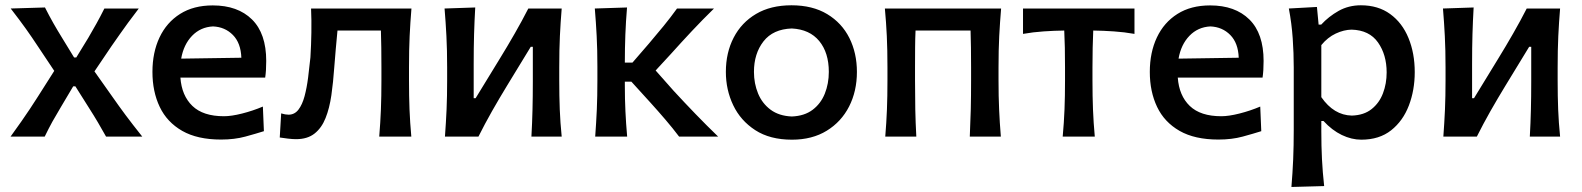

<svg xmlns="http://www.w3.org/2000/svg" viewBox="-20 -530 6138 745"><path d="M21 0Q45.5 -34 63.2 -59.2Q81 -84.5 95.8 -107Q110.5 -129.5 127 -155L190.5 -255L128.5 -348Q103.5 -386 80.5 -418.2Q57.5 -450.5 21.5 -497L154.5 -501Q171.5 -467.5 187 -440.2Q202.5 -413 221 -383L267.5 -307H276L322.5 -383Q340 -413 354.5 -439Q369 -465 385 -497H518.5Q493.5 -464.5 476.5 -441.2Q459.5 -418 445 -397.2Q430.5 -376.5 413 -351.5L346.5 -253L416.5 -154Q442 -117.5 467.5 -83.2Q493 -49 532 0H391.5Q375 -29.5 360 -55Q345 -80.5 325.5 -111L272.5 -195H264L216.5 -115Q197.5 -83.5 183.2 -57.8Q169 -32 153.5 0Z M837.5 11.5Q746 11.5 687 -22.2Q628 -56 599.8 -115.2Q571.5 -174.5 571.5 -251Q571.5 -326.5 599 -384.8Q626.5 -443 678.8 -476Q731 -509 805.5 -509Q902.5 -509 957.8 -454.5Q1013 -400 1013 -293.5Q1013 -255.5 1009 -229H680Q685 -159 726.5 -119Q768 -79 849 -79Q878 -79 919.5 -89.5Q961 -100 1000 -116.5L1004 -21Q974 -11.5 932 0Q890 11.5 837.5 11.5ZM806.5 -427.5Q758 -425 725.2 -391Q692.5 -357 683 -302.5L916.5 -306Q914.5 -363 883.8 -394.2Q853 -425.5 806.5 -427.5Z M1128.5 10Q1115.5 10 1096.8 7.8Q1078 5.5 1065.5 3.5L1071 -90Q1087.5 -85 1099.5 -85Q1123 -85 1138 -104.5Q1153 -124 1161.8 -156.8Q1170.5 -189.5 1175.5 -228.8Q1180.5 -268 1184.5 -307.5Q1187.5 -356 1188.2 -404Q1189 -452 1187 -497H1576.5Q1572 -443 1569.5 -390Q1567 -337 1567 -268V-218Q1567 -156 1569 -105.2Q1571 -54.5 1576 0H1451.5Q1456 -54.5 1458 -105.2Q1460 -156 1460 -218V-268Q1460 -310.5 1459.5 -345Q1459 -379.5 1458 -411.5H1289.5Q1286 -375.5 1282.8 -339Q1279.5 -302.5 1277 -268.5Q1273 -211 1265.8 -160.5Q1258.5 -110 1243.2 -71.8Q1228 -33.5 1200.5 -11.8Q1173 10 1128.5 10Z M1706.5 0Q1710.5 -54.5 1712.8 -105.2Q1715 -156 1715 -218V-268Q1715 -337 1712.2 -390Q1709.5 -443 1705 -497L1824 -501Q1821 -448.5 1819.5 -397.8Q1818 -347 1818 -281V-149H1825.5L1918.5 -301Q1949 -350.5 1977.2 -399.8Q2005.5 -449 2030 -497H2159.5Q2155 -443 2152.5 -390Q2150 -337 2150 -268V-218Q2150 -156 2152 -105.2Q2154 -54.5 2159.5 0H2042Q2045 -53.5 2046.2 -103.5Q2047.5 -153.5 2047.5 -214.5V-348.5H2039.5L1948 -198.5Q1917.5 -148.5 1889.2 -98.8Q1861 -49 1836.5 0Z M2289.5 0Q2293.5 -54.5 2295.8 -105.2Q2298 -156 2298 -218V-272Q2298 -338.5 2295.2 -390.8Q2292.5 -443 2288 -497L2413 -501Q2408.5 -447 2406.5 -395.2Q2404.5 -343.5 2404.5 -287H2434L2498 -361Q2527 -395 2554.8 -429Q2582.5 -463 2607 -497H2750.5Q2705.5 -453 2664.2 -409Q2623 -365 2583.5 -321L2524 -256.5L2594 -177.5Q2635 -133 2678 -88.5Q2721 -44 2766.5 0H2615Q2590.5 -32.5 2562.2 -65.5Q2534 -98.5 2505 -130.5L2430 -213H2404.5V-199Q2404.5 -145 2406.8 -98Q2409 -51 2413.5 0Z M3053 12Q2967.5 12 2910.5 -25Q2853.5 -62 2825 -121.8Q2796.5 -181.5 2796.5 -251Q2796.5 -325.5 2826.8 -384Q2857 -442.5 2913.8 -476Q2970.5 -509.5 3051 -509.5Q3133 -509.5 3189.8 -475.2Q3246.5 -441 3275.8 -382.5Q3305 -324 3305 -251Q3305 -176.5 3274.8 -117Q3244.5 -57.5 3188 -22.8Q3131.5 12 3053 12ZM3052.5 -78Q3101.5 -80 3133.2 -104Q3165 -128 3180.5 -166.8Q3196 -205.5 3196 -251Q3196 -325.5 3158.8 -370.8Q3121.5 -416 3052.5 -419.5Q2979.5 -417 2942.5 -369.5Q2905.5 -322 2905.5 -251Q2905.5 -206 2921.5 -167.2Q2937.5 -128.5 2970.2 -104.2Q3003 -80 3052.5 -78Z M3415 0Q3419.5 -54.5 3421.5 -105.2Q3423.5 -156 3423.5 -218V-268Q3423.5 -337.5 3421 -390.2Q3418.5 -443 3413.5 -497H3864.5Q3860 -443 3857.2 -390Q3854.5 -337 3854.5 -268V-218Q3854.5 -156 3856.8 -105.2Q3859 -54.5 3863.5 0H3743Q3745.5 -54.5 3746.8 -105.2Q3748 -156 3748 -218V-268Q3748 -310.5 3747.5 -345Q3747 -379.5 3746 -411.5H3532.5Q3531 -379.5 3530.8 -345Q3530.5 -310.5 3530.5 -268V-218Q3530.5 -156 3531.5 -105.2Q3532.5 -54.5 3535.5 0Z M4103.5 0Q4108.5 -54.5 4110.5 -105.2Q4112.5 -156 4112.5 -218V-268Q4112.5 -310.5 4111.8 -344.8Q4111 -379 4109.5 -411.5Q4070.5 -411 4029.8 -408.2Q3989 -405.5 3949.5 -398.5V-497H4382V-398.5Q4342.5 -405.5 4301.8 -408.2Q4261 -411 4222 -411.5Q4220.5 -379 4219.8 -344.8Q4219 -310.5 4219 -268V-218Q4219 -156 4221 -105.2Q4223 -54.5 4228 0Z M4707.5 11.5Q4616 11.5 4557 -22.2Q4498 -56 4469.8 -115.2Q4441.5 -174.5 4441.5 -251Q4441.5 -326.5 4469 -384.8Q4496.5 -443 4548.8 -476Q4601 -509 4675.5 -509Q4772.5 -509 4827.8 -454.5Q4883 -400 4883 -293.5Q4883 -255.5 4879 -229H4550Q4555 -159 4596.5 -119Q4638 -79 4719 -79Q4748 -79 4789.5 -89.5Q4831 -100 4870 -116.5L4874 -21Q4844 -11.5 4802 0Q4760 11.5 4707.5 11.5ZM4676.5 -427.5Q4628 -425 4595.2 -391Q4562.5 -357 4553 -302.5L4786.5 -306Q4784.5 -363 4753.8 -394.2Q4723 -425.5 4676.5 -427.5Z M4991 195.5Q4995.5 141 4997.8 88.5Q5000 36 5000 -26V-268Q5000 -323.5 4996 -381.2Q4992 -439 4981 -497L5090 -503L5096.5 -434.5H5106.5Q5135.5 -466 5174.2 -487.8Q5213 -509.5 5260.5 -509.5Q5327.5 -509.5 5374.2 -475.5Q5421 -441.5 5445.2 -382.5Q5469.5 -323.5 5469.5 -250Q5469.5 -180.5 5446.8 -120.8Q5424 -61 5378 -24.5Q5332 12 5262 12Q5224.5 12 5186.5 -6.2Q5148.5 -24.5 5115.5 -60.5H5107V-20.5Q5107 37 5109.5 87.2Q5112 137.5 5118 192ZM5225.5 -81.5Q5272.5 -83 5302.2 -106.8Q5332 -130.5 5346.2 -168Q5360.5 -205.5 5360.5 -249Q5360.5 -317.5 5327 -365.2Q5293.5 -413 5224.5 -415Q5194.5 -414.5 5163 -399.8Q5131.5 -385 5107 -355V-153Q5155.5 -83 5225.5 -81.5Z M5580.5 0Q5584.5 -54.5 5586.8 -105.2Q5589 -156 5589 -218V-268Q5589 -337 5586.2 -390Q5583.5 -443 5579 -497L5698 -501Q5695 -448.5 5693.5 -397.8Q5692 -347 5692 -281V-149H5699.5L5792.5 -301Q5823 -350.5 5851.2 -399.8Q5879.5 -449 5904 -497H6033.5Q6029 -443 6026.5 -390Q6024 -337 6024 -268V-218Q6024 -156 6026 -105.2Q6028 -54.5 6033.5 0H5916Q5919 -53.5 5920.2 -103.5Q5921.5 -153.5 5921.5 -214.5V-348.5H5913.5L5822 -198.5Q5791.5 -148.5 5763.2 -98.8Q5735 -49 5710.5 0Z"/></svg>

Font: Commissioner Flair Medium
Style: Regular
Weight: 500
Designer: Kostas Bartsokas
Foundry: Kostas Bartsokas
Version: Version 1.000; ttfautohint (v1.8.3)